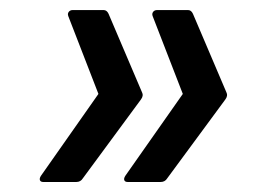

<svg xmlns="http://www.w3.org/2000/svg" viewBox="-20 -453 528 380"><path d="M352.1 -433.1Q358.4 -433.1 361.8 -425.8L428.2 -270Q431.6 -263.7 425.8 -255.9L311 -100.1Q306.6 -92.8 297.9 -92.8H232.9Q227.5 -92.8 226.1 -96.2Q224.6 -99.6 228 -105L341.8 -267.1L282.2 -420.9Q280.3 -425.8 283 -429.4Q285.6 -433.1 291 -433.1ZM185.1 -433.1Q191.4 -433.1 194.8 -425.8L261.2 -270Q264.6 -263.7 258.8 -255.9L144 -100.1Q139.6 -92.8 130.9 -92.8H65.9Q60.5 -92.8 59.1 -96.2Q57.6 -99.6 61 -105L174.8 -267.1L115.2 -420.9Q113.3 -425.8 116 -429.4Q118.7 -433.1 124 -433.1Z"/></svg>

Font: Sofia Sans
Style: Italic
Weight: 400
Italic angle: -9°
Designer: Botio Nikoltchev, Ani Petrova
Foundry: lettersoup
Version: Version 4.100